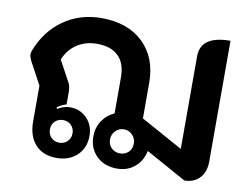

<svg xmlns="http://www.w3.org/2000/svg" viewBox="-69 -689 1028 794"><g transform="rotate(10 445.5 -292.0)"><path d="M92 -123V-273L42 -366Q33 -384 33 -394Q33 -401 36 -410Q69 -496 138 -544.5Q207 -593 297 -593Q408 -593 472.5 -531Q537 -469 537 -363V-214L713 -117V-506Q713 -593 838 -593V-85Q838 -42 814 -16.5Q790 9 750 9L580 -85Q572 -43 541.5 -17Q511 9 467 9Q414 9 381 -23Q348 -55 348 -105Q348 -142 367 -171Q386 -200 418 -214V-366Q418 -424 387 -454.5Q356 -485 297 -485Q249 -485 213 -461Q177 -437 160 -395L206 -310Q216 -294 216 -269V-216Q207 -214 196 -208.5Q185 -203 177 -196L181 -191Q206 -207 233 -207Q275 -207 303.5 -178Q332 -149 332 -104Q332 -54 299 -22.5Q266 9 213 9Q156 9 124 -26Q92 -61 92 -123ZM518 -105Q518 -126 503.5 -141Q489 -156 468 -156Q447 -156 432.5 -141Q418 -126 418 -105Q418 -83 432.5 -69Q447 -55 468 -55Q490 -55 504 -69Q518 -83 518 -105ZM261 -103Q261 -123 247.5 -136.5Q234 -150 213 -150Q193 -150 179.5 -136.5Q166 -123 166 -103Q166 -82 179.5 -68.5Q193 -55 213 -55Q234 -55 247.5 -68.5Q261 -82 261 -103Z"/></g></svg>

Font: K2D
Style: Bold
Weight: 700
Designer: Katatrad Aksorn Co.,Ltd.
Foundry: Cadson Demak Co.,Ltd.
Version: Version 1.000; ttfautohint (v1.6)